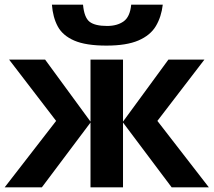

<svg xmlns="http://www.w3.org/2000/svg" viewBox="-20 -801 913 821"><path d="M854 -546 653 -284 873 0H714L506 -277V0H367V-277L159 0H0L220 -284L19 -546H173L367 -281V-546H506V-281L700 -546ZM676 -781Q670 -729 646.5 -689.5Q623 -650 572 -628Q521 -606 435 -606Q347 -606 297.5 -627.5Q248 -649 227 -688Q206 -727 202 -781H335Q340 -726 363 -708Q386 -690 438 -690Q481 -690 508.5 -709.5Q536 -729 541 -781Z"/></svg>

Font: Noto IKEA Arabic
Style: Bold
Weight: 700
Designer: Monotype Design Team
Foundry: Monotype Imaging Inc.
Version: Version 1.200